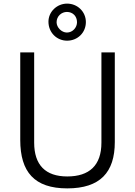

<svg xmlns="http://www.w3.org/2000/svg" viewBox="-20 -1032 744 1062"><path d="M615 -742H541V-243C541 -117 474 -56 352 -56C232 -56 169 -119 169 -243V-742H92V-258C92 -81 170 10 352 10C534 10 615 -79 615 -246ZM455 -910C455 -967 409 -1012 351 -1012C295 -1012 248 -967 248 -912C248 -852 294 -807 351 -807C409 -807 455 -851 455 -910ZM406 -909C406 -880 382 -852 350 -852C321 -852 293 -880 293 -909C293 -943 321 -966 350 -966C382 -966 406 -943 406 -909Z"/></svg>

Font: Cheyenne Sans Light
Style: Regular
Weight: 300
Designer: The Public Sans project authors (U.S. Web Design System), Libre Franklin designed by Pablo Impallari and Rodrigo Fuenzal
Foundry: The Cheyenne Sans Project Authors
Version: Version 2.007